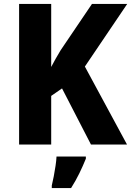

<svg xmlns="http://www.w3.org/2000/svg" viewBox="-20 -734 666 975"><path d="M625 0H442L295 -285L240 -247V0H77V-714H240V-394Q250 -414 262.5 -435.5Q275 -457 288 -479L447 -714H626L411 -396ZM416 72Q401 109 383 146Q365 183 341 221H243V208Q248 188 253 161.5Q258 135 262 108.5Q266 82 267 61H416Z"/></svg>

Font: Noto Sans Tamil SemiCondensed ExtraBold
Style: Regular
Weight: 800
Width: 4
Designer: Jelle Bosma - Monotype Design Team
Foundry: Monotype Imaging Inc.
Version: Version 2.004; ttfautohint (v1.8.4.7-5d5b)